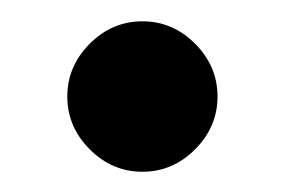

<svg xmlns="http://www.w3.org/2000/svg" viewBox="-20 -149 270 182"><path d="M43.8 -57.5Q43.8 -86.2 65 -107.5Q86.2 -128.8 115 -128.8Q143.8 -128.8 165 -107.5Q186.2 -86.2 186.2 -57.5Q186.2 -28.8 165 -7.5Q143.8 13.8 115 13.8Q86.2 13.8 65 -7.5Q43.8 -28.8 43.8 -57.5Z"/></svg>

Font: Cambay
Style: Bold
Weight: 700
Designer: Pooja Saxena
Foundry: Pooja Saxena
Version: Version 1.096;PS 001.096;hotconv 1.0.70;makeotf.lib2.5.58329